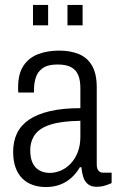

<svg xmlns="http://www.w3.org/2000/svg" viewBox="-20 -742 474 774"><path d="M165 12Q136 12 112 3.5Q88 -5 70.5 -22Q53 -39 43 -66Q33 -93 33 -130Q33 -172 48.5 -204.5Q64 -237 97 -259.5Q130 -282 181.5 -294Q233 -306 304 -306V-387Q304 -418 295.5 -439Q287 -460 267 -471Q247 -482 212 -482Q173 -482 152.5 -467.5Q132 -453 124.5 -430Q117 -407 117 -379V-369H54Q53 -374 53 -379Q53 -384 53 -390Q53 -445 75 -477.5Q97 -510 134.5 -524Q172 -538 218 -538Q265 -538 299 -523.5Q333 -509 351.5 -476.5Q370 -444 370 -390V-80Q370 -62 377 -54Q384 -46 395 -46H430V-4Q417 2 402 6.5Q387 11 370 11Q347 11 334 0Q321 -11 315.5 -29Q310 -47 308 -68H302Q289 -45 269 -26.5Q249 -8 223 2Q197 12 165 12ZM181 -45Q202 -45 224 -54Q246 -63 264 -81.5Q282 -100 293 -127.5Q304 -155 304 -191V-255Q229 -254 184.5 -240Q140 -226 121 -199.5Q102 -173 102 -136Q102 -105 111.5 -85Q121 -65 139 -55Q157 -45 181 -45ZM113 -640V-722H174V-640ZM252 -640V-722H313V-640Z"/></svg>

Font: Archivo Condensed Light
Style: Regular
Weight: 300
Width: 3
Designer: Hector Gatti
Foundry: Omnibus-Type
Version: Version 2.001